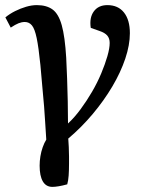

<svg xmlns="http://www.w3.org/2000/svg" viewBox="-20 -543 579 751"><path d="M185 188Q160 188 147.5 166.5Q135 145 135 105Q135 87 138 68.5Q141 50 147 33Q153 16 161 3Q158 -38 156.5 -67.5Q155 -97 152.5 -126Q150 -155 146.5 -193Q143 -231 138 -289Q131 -358 123.5 -394Q116 -430 105 -443.5Q94 -457 77 -457Q65 -457 52.5 -452Q40 -447 22 -435L1 -475Q18 -489 39 -499.5Q60 -510 82 -516.5Q104 -523 124 -523Q162 -523 185.5 -506Q209 -489 221.5 -444.5Q234 -400 239 -317Q241 -279 242.5 -235.5Q244 -192 245 -147Q246 -102 246 -60Q271 -83 295 -115.5Q319 -148 340 -184Q361 -220 376 -256Q391 -292 400 -323Q409 -354 409 -375Q409 -393 399.5 -404Q390 -415 369 -422L335 -434Q329 -474 347 -498.5Q365 -523 400 -523Q442 -523 465 -494Q488 -465 488 -413Q488 -367 470 -313.5Q452 -260 419.5 -205Q387 -150 343 -97.5Q299 -45 247 -1Q248 12 249 32Q250 52 250 69.5Q250 87 250 97Q250 124 248.5 144Q247 164 243 178Q225 183 210 185.5Q195 188 185 188Z"/></svg>

Font: Literata 18pt Medium
Style: Italic
Weight: 500
Italic angle: -2°
Designer: Latin by Veronika Burian and Jose Scaglione. Greek by Irene Vlachou. Cyrillic by Vera Evstafieva
Foundry: TypeTogether
Version: Version 3.103;gftools[0.9.29]